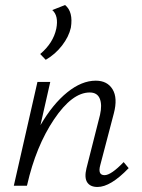

<svg xmlns="http://www.w3.org/2000/svg" viewBox="-20 -739 567 764"><path d="M262 -629Q254 -593 227 -558Q200 -523 162 -501L140 -524Q192 -568 204 -625Q214 -676 188 -699L239 -719Q272 -692 262 -629ZM472 -94 492 -70Q420 5 368 5Q339 5 327 -13.5Q315 -32 324 -69L378 -282Q387 -322 377 -346.5Q367 -371 337 -371Q267 -371 195 -264Q123 -157 88 -3L87 0H35L129 -413H180L141 -241Q190 -325 247.5 -371.5Q305 -418 361 -418Q407 -418 428 -383.5Q449 -349 433 -288L379 -82Q368 -42 396 -42Q422 -42 472 -94Z"/></svg>

Font: EauTestInfant Semilight
Style: Italic
Weight: 300
Italic angle: -12°
Designer: Christian Thalmann (Catharsis Fonts)
Version: Version 0.001;PS 000.001;hotconv 1.0.88;makeotf.lib2.5.64775